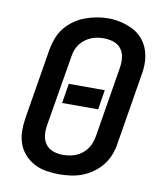

<svg xmlns="http://www.w3.org/2000/svg" viewBox="-84 -816 768 893"><g transform="rotate(10 300.0 -369.0)"><path d="M255 8Q224 8 193.5 3Q163 -2 137 -16Q111 -30 91.5 -51.5Q72 -73 62 -101Q52 -129 51.5 -160Q51 -191 56 -222L111 -557Q116 -584 126 -610.5Q136 -637 154 -659.5Q172 -682 196 -699Q220 -716 247 -726Q274 -736 301 -741Q328 -746 355 -746Q387 -746 416.5 -739Q446 -732 472 -719Q498 -706 517.5 -684Q537 -662 547 -634Q557 -606 558 -575Q559 -544 553 -513L498 -178Q494 -151 483.5 -124.5Q473 -98 455 -75.5Q437 -53 413 -36Q389 -19 362.5 -9Q336 1 308.5 4.5Q281 8 255 8ZM256 -84Q272 -84 287.5 -86.5Q303 -89 318 -95Q333 -101 346 -111Q359 -121 369 -134.5Q379 -148 384.5 -163Q390 -178 393 -193L448 -528Q452 -552 449.5 -576Q447 -600 433.5 -618Q420 -636 397.5 -643.5Q375 -651 351 -651Q336 -651 320.5 -648.5Q305 -646 290 -639.5Q275 -633 262 -623Q249 -613 239.5 -600Q230 -587 224.5 -572Q219 -557 217 -542L161 -207Q157 -183 159.5 -159.5Q162 -136 175 -118Q188 -100 210 -92Q232 -84 256 -84ZM212 -321 227 -414H397L382 -321Z"/></g></svg>

Font: Iosevka Curly SmBdExObl
Style: Regular
Weight: 600
Width: 7
Italic angle: -9°
Monospace: yes
Designer: Belleve Invis
Foundry: Belleve Invis
Version: Version 11.1.0; ttfautohint (v1.8.3)